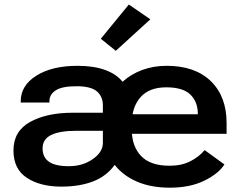

<svg xmlns="http://www.w3.org/2000/svg" viewBox="-20 -829 1066 863"><path d="M171.4 -162.1Q171.4 -203.1 209.7 -222.2Q248 -241.2 324.7 -241.2H442.4V-186.5Q442.4 -145.5 397 -113.8Q351.6 -82 289.6 -82Q228.5 -82 200 -102.1Q171.4 -122.1 171.4 -162.1ZM40.5 -152.8Q40.5 -69.3 100.6 -29.8Q160.6 9.8 255.9 9.8Q337.4 9.8 397.9 -13.4Q458.5 -36.6 495.6 -87.9Q532.7 -40 595.5 -12.7Q658.2 14.6 743.7 14.6Q832.5 14.6 896.7 -16.1Q960.9 -46.9 988.8 -89.8L899.9 -154.3Q874.5 -124 835.2 -104Q795.9 -84 742.2 -84Q655.3 -84 613.8 -128.2Q572.3 -172.4 572.3 -246.6V-272.5Q572.3 -347.2 611.3 -391.8Q650.4 -436.5 727.1 -436.5Q801.8 -436.5 835.2 -404.3Q868.7 -372.1 869.1 -319.3V-315.4H526.9V-227.5H998.5V-275.9Q998.5 -395.5 927.5 -464.4Q856.4 -533.2 729 -533.2Q669.9 -533.2 619.1 -514.4Q568.4 -495.6 530.8 -461.4Q504.9 -495.1 453.4 -514.2Q401.9 -533.2 328.6 -533.2Q213.9 -533.2 143.6 -489Q73.2 -444.8 73.2 -374V-368.2H202.1V-374Q202.1 -404.3 230.5 -422.9Q258.8 -441.4 323.7 -441.4Q388.7 -441.4 415.5 -418.2Q442.4 -395 442.4 -356V-322.3H306.6Q190.4 -322.3 115.5 -281Q40.5 -239.7 40.5 -152.8ZM433.1 -654.8 500.5 -600.6 655.8 -742.2 559.1 -808.6Z"/></svg>

Font: Roboto Flex
Style: wght 600 wdth 140 opsz 13.0 GRAD 0.00 slnt 0.00 XTRA 468 XOPQ 96 YOPQ 79 YTLC 514 YTUC 712 YTAS 750 YTDE -203.00 YTFI 738
Weight: 600
Width: 8
Designer: Berlow after Robertson
Foundry: Google
Version: Version 3.100